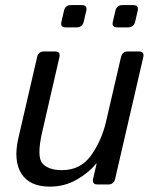

<svg xmlns="http://www.w3.org/2000/svg" viewBox="-20 -711 587 740"><path d="M233.4 -605.5Q211.4 -605.5 216.8 -627.4L226.6 -669.4Q231.4 -691.4 253.4 -691.4H295.4Q317.4 -691.4 312.5 -669.4L302.7 -627.4Q297.4 -605.5 275.4 -605.5ZM431.6 -605.5Q409.7 -605.5 415 -627.4L424.8 -669.4Q429.7 -691.4 451.7 -691.4H493.7Q515.6 -691.4 510.7 -669.4L501 -627.4Q495.6 -605.5 473.6 -605.5ZM50.8 -178.7 123 -490.7Q127.9 -512.7 149.9 -512.7H191.9Q213.9 -512.7 209 -490.7L142.6 -202.1Q120.6 -106 144 -80.6Q167.5 -55.2 218.8 -55.2Q290.5 -55.2 331.1 -112.1Q371.6 -168.9 388.7 -242.2L446.3 -490.7Q451.2 -512.7 473.1 -512.7H515.1Q537.1 -512.7 532.2 -490.7L423.8 -22Q418.9 0 397 0H356Q334 0 338.9 -22L352.5 -80.6H350.6Q321.8 -44.9 275.1 -18.3Q228.5 8.3 172.4 8.3Q94.2 8.3 62.5 -41.7Q30.8 -91.8 50.8 -178.7Z"/></svg>

Font: Istok
Style: Italic
Weight: 500
Italic angle: -13°
Designer: Andrey V. Panov
Foundry: Andrey V. Panov
Version: Version 1.0.3